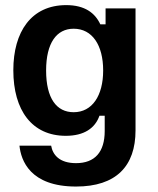

<svg xmlns="http://www.w3.org/2000/svg" viewBox="-20 -532 601 732"><path d="M270 179.2C422.5 179.2 496.7 101.7 496.7 -35V-500H382.5V-439.2H362.5C342.5 -482.5 303.3 -512.5 232.5 -512.5C99.2 -512.5 30.8 -410.8 30.8 -264.2C30.8 -110.8 102.5 -14.2 230.8 -14.2C300.8 -14.2 342.5 -43.3 359.2 -90.8H379.2V-32.5C379.2 47.5 341.7 90 270 90C205.8 90 180.8 57.5 175 23.3H54.2C60 79.2 94.2 179.2 270 179.2ZM260.8 -104.2C195.8 -104.2 155.8 -156.7 155.8 -263.3C155.8 -368.3 195.8 -422.5 260.8 -422.5C331.7 -422.5 373.3 -360 373.3 -263.3C373.3 -167.5 331.7 -104.2 260.8 -104.2Z"/></svg>

Font: Familjen Grotesk SemiBold
Style: Regular
Weight: 600
Designer: Anders Wikstroem, Jonas Baeckman, Matilda Gysing, Kristian Moeller
Foundry: Familjen STHLM AB
Version: Version 2.000